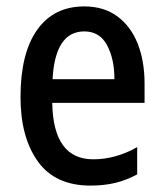

<svg xmlns="http://www.w3.org/2000/svg" viewBox="-20 -569 512 599"><path d="M243 -549Q304 -549 346 -518Q388 -487 409.5 -433Q431 -379 431 -308V-248H143Q146 -72 271 -72Q341 -72 408 -110V-25Q375 -7 340 1.5Q305 10 262 10Q152 10 98 -65.5Q44 -141 44 -266Q44 -403 96 -476Q148 -549 243 -549ZM243 -471Q152 -471 144 -322H337Q337 -385 314 -428Q291 -471 243 -471Z"/></svg>

Font: Noto Sans Condensed Medium
Style: Regular
Weight: 500
Width: 3
Designer: Monotype Design Team
Foundry: Monotype Imaging Inc.
Version: Version 2.013; ttfautohint (v1.8.4.7-5d5b)